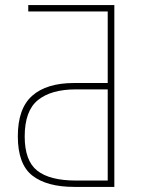

<svg xmlns="http://www.w3.org/2000/svg" viewBox="-20 -734 570 754"><path d="M91 -689V-714H429V0H272Q164 0 107 -44.5Q50 -89 50 -199Q50 -308 106.5 -358Q163 -408 271 -408H403V-689ZM278 -383Q181 -383 129 -341Q77 -299 77 -198Q77 -103 126 -64Q175 -25 279 -25H403V-383Z"/></svg>

Font: Noto Sans Mono Condensed Thin
Style: Regular
Weight: 100
Width: 3
Designer: Monotype Design Team
Foundry: Monotype Imaging Inc.
Version: Version 2.014; ttfautohint (v1.8.4.7-5d5b)